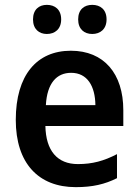

<svg xmlns="http://www.w3.org/2000/svg" viewBox="-20 -761 570 791"><path d="M116 -681C116 -641 141 -621 173 -621C206 -621 232 -641 232 -681C232 -722 206 -741 173 -741C141 -741 116 -722 116 -681ZM302 -681C302 -641 327 -621 360 -621C393 -621 419 -641 419 -681C419 -722 393 -741 360 -741C327 -741 302 -722 302 -681ZM272 -552C132 -552 45 -452 45 -267C45 -89 138 10 292 10C362 10 412 -2 462 -27V-126C408 -98 361 -85 301 -85C216 -85 169 -140 167 -242H488V-307C488 -458 408 -552 272 -552ZM273 -461C340 -461 372 -406 373 -328H169C174 -418 213 -461 273 -461Z"/></svg>

Font: Noto Sans Armenian SemiCondensed SemiBold
Style: Regular
Weight: 600
Width: 4
Designer: Monotype Design Team
Foundry: Monotype Imaging Inc.
Version: Version 2.008